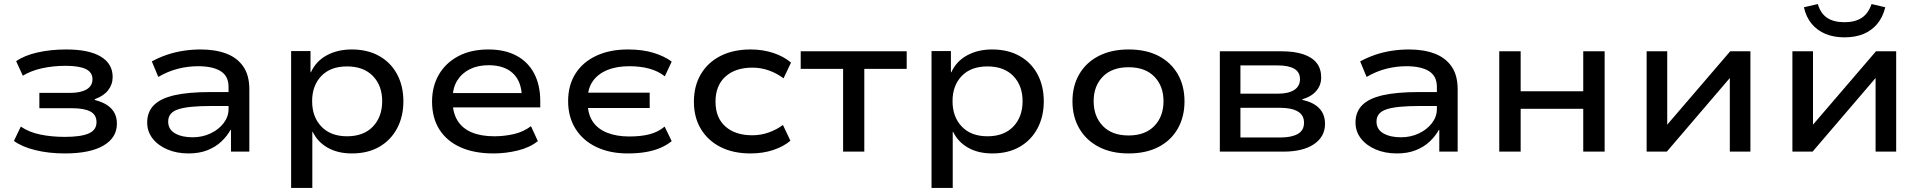

<svg xmlns="http://www.w3.org/2000/svg" viewBox="-20 -751 9516 951"><path d="M301 9Q221 9 154.5 -7.5Q88 -24 49 -53L83 -124Q124 -96 180 -84.5Q236 -73 301 -73Q381 -73 419.5 -90Q458 -107 458 -146Q458 -183 427 -199Q396 -215 337 -215H175V-291H329Q379 -291 408.5 -308Q438 -325 438 -359Q438 -393 405 -409Q372 -425 305 -425Q244 -425 189 -413Q134 -401 93 -376L60 -448Q102 -477 167 -491.5Q232 -506 308 -506Q421 -506 479.5 -470.5Q538 -435 538 -370Q538 -333 516 -304.5Q494 -276 450 -260L449 -256Q488 -246 512 -229.5Q536 -213 547.5 -190.5Q559 -168 559 -138Q559 -69 492.5 -30Q426 9 301 9Z M914 9Q855 9 808.5 -11Q762 -31 735.5 -65.5Q709 -100 709 -144Q709 -197 742.5 -230.5Q776 -264 845 -279.5Q914 -295 1022 -295H1129V-226H1028Q969 -226 928.5 -222Q888 -218 862.5 -209.5Q837 -201 825 -186Q813 -171 813 -149Q813 -110 847 -90.5Q881 -71 934 -71Q982 -71 1022.5 -90Q1063 -109 1087.5 -141Q1112 -173 1112 -210V-321Q1112 -374 1073 -398.5Q1034 -423 961 -423Q911 -423 861.5 -410.5Q812 -398 764 -370L732 -447Q767 -466 806.5 -479.5Q846 -493 888.5 -499.5Q931 -506 974 -506Q1047 -506 1101 -485.5Q1155 -465 1185 -421.5Q1215 -378 1215 -309V0H1124V-107L1122 -108Q1105 -77 1076.5 -50Q1048 -23 1007.5 -7Q967 9 914 9Z M1422 180V-498H1518V-393H1520Q1545 -448 1598.5 -477Q1652 -506 1722 -506Q1801 -506 1858.5 -473.5Q1916 -441 1947 -383Q1978 -325 1978 -249Q1978 -174 1947 -115.5Q1916 -57 1859 -24Q1802 9 1723 9Q1653 9 1603 -19.5Q1553 -48 1529 -98H1527V180ZM1699 -76Q1781 -76 1827 -124Q1873 -172 1873 -250Q1873 -327 1827 -374.5Q1781 -422 1699 -422Q1617 -422 1571.5 -374.5Q1526 -327 1526 -250Q1526 -172 1572 -124Q1618 -76 1699 -76Z M2424 9Q2329 9 2261 -21.5Q2193 -52 2156.5 -109.5Q2120 -167 2120 -248Q2120 -323 2153.5 -381Q2187 -439 2249.5 -472.5Q2312 -506 2399 -506Q2481 -506 2538.5 -475Q2596 -444 2626 -386.5Q2656 -329 2656 -250V-219H2200V-290H2586L2565 -268Q2564 -347 2521 -387.5Q2478 -428 2400 -428Q2347 -428 2307.5 -408.5Q2268 -389 2245 -352.5Q2222 -316 2222 -263V-251Q2222 -193 2246 -154Q2270 -115 2316 -95.5Q2362 -76 2429 -76Q2478 -76 2525.5 -87Q2573 -98 2610 -126L2644 -52Q2604 -20 2544.5 -5.5Q2485 9 2424 9Z M3089 9Q3001 9 2934.5 -22.5Q2868 -54 2831 -112.5Q2794 -171 2794 -250Q2794 -329 2830.5 -386.5Q2867 -444 2934 -475Q3001 -506 3090 -506Q3164 -506 3218 -489Q3272 -472 3307 -446L3273 -373Q3240 -399 3196 -411Q3152 -423 3097 -423Q3034 -423 2988 -404Q2942 -385 2917 -350Q2892 -315 2891 -265L2878 -292H3198V-216H2878L2891 -238Q2892 -184 2916.5 -148Q2941 -112 2987.5 -93.5Q3034 -75 3097 -75Q3155 -75 3197.5 -86Q3240 -97 3272 -124L3307 -52Q3284 -33 3252 -19Q3220 -5 3179.5 2Q3139 9 3089 9Z M3697 9Q3612 9 3549.5 -22.5Q3487 -54 3452 -111.5Q3417 -169 3417 -247Q3417 -326 3452 -384.5Q3487 -443 3550 -474.5Q3613 -506 3698 -506Q3759 -506 3811 -488.5Q3863 -471 3898 -441L3861 -363Q3828 -388 3788.5 -402Q3749 -416 3707 -416Q3622 -416 3573 -371.5Q3524 -327 3524 -247Q3524 -168 3573 -124.5Q3622 -81 3706 -81Q3749 -81 3788 -95Q3827 -109 3858 -132L3895 -54Q3861 -25 3810 -8Q3759 9 3697 9Z M4156 0V-410H3946V-497H4471V-410H4261V0Z M4594 180V-498H4690V-393H4692Q4717 -448 4770.5 -477Q4824 -506 4894 -506Q4973 -506 5030.5 -473.5Q5088 -441 5119 -383Q5150 -325 5150 -249Q5150 -174 5119 -115.5Q5088 -57 5031 -24Q4974 9 4895 9Q4825 9 4775 -19.5Q4725 -48 4701 -98H4699V180ZM4871 -76Q4953 -76 4999 -124Q5045 -172 5045 -250Q5045 -327 4999 -374.5Q4953 -422 4871 -422Q4789 -422 4743.5 -374.5Q4698 -327 4698 -250Q4698 -172 4744 -124Q4790 -76 4871 -76Z M5570 9Q5485 9 5422.5 -23.5Q5360 -56 5326 -114.5Q5292 -173 5292 -249Q5292 -326 5326 -384Q5360 -442 5422.5 -474Q5485 -506 5570 -506Q5657 -506 5718.5 -474Q5780 -442 5813.5 -384Q5847 -326 5847 -249Q5847 -173 5814 -114.5Q5781 -56 5719 -23.5Q5657 9 5570 9ZM5570 -80Q5652 -80 5697.5 -127Q5743 -174 5743 -250Q5743 -325 5697.5 -371.5Q5652 -418 5570 -418Q5488 -418 5442.5 -371.5Q5397 -325 5397 -250Q5397 -174 5442.5 -127Q5488 -80 5570 -80Z M6022 0V-497H6326Q6392 -497 6436 -482Q6480 -467 6502 -438.5Q6524 -410 6524 -367Q6524 -329 6499.5 -300.5Q6475 -272 6430 -259L6431 -256Q6469 -248 6494 -231.5Q6519 -215 6531 -191.5Q6543 -168 6543 -138Q6543 -74 6488.5 -37Q6434 0 6337 0ZM6124 -70H6321Q6377 -70 6408 -87.5Q6439 -105 6439 -143Q6439 -181 6408 -199Q6377 -217 6321 -217H6124ZM6124 -287H6309Q6362 -287 6390.5 -305.5Q6419 -324 6419 -359Q6419 -394 6390.5 -410.5Q6362 -427 6309 -427H6124Z M6899 9Q6840 9 6793.5 -11Q6747 -31 6720.5 -65.5Q6694 -100 6694 -144Q6694 -197 6727.5 -230.5Q6761 -264 6830 -279.5Q6899 -295 7007 -295H7114V-226H7013Q6954 -226 6913.5 -222Q6873 -218 6847.5 -209.5Q6822 -201 6810 -186Q6798 -171 6798 -149Q6798 -110 6832 -90.5Q6866 -71 6919 -71Q6967 -71 7007.5 -90Q7048 -109 7072.5 -141Q7097 -173 7097 -210V-321Q7097 -374 7058 -398.5Q7019 -423 6946 -423Q6896 -423 6846.5 -410.5Q6797 -398 6749 -370L6717 -447Q6752 -466 6791.5 -479.5Q6831 -493 6873.5 -499.5Q6916 -506 6959 -506Q7032 -506 7086 -485.5Q7140 -465 7170 -421.5Q7200 -378 7200 -309V0H7109V-107L7107 -108Q7090 -77 7061.5 -50Q7033 -23 6992.5 -7Q6952 9 6899 9Z M7406 0V-497H7512V-299H7822V-497H7928V0H7822V-212H7512V0Z M8136 0V-497H8238V-130H8235L8550 -497H8650V0H8548V-368H8551L8236 0Z M8858 0V-497H8960V-130H8957L9272 -497H9372V0H9270V-368H9273L8958 0ZM9116 -566Q9063 -566 9022 -583Q8981 -600 8953.5 -633Q8926 -666 8915 -715L8984 -731Q8997 -685 9029.5 -663Q9062 -641 9116 -641Q9168 -641 9201 -662.5Q9234 -684 9250 -731L9318 -715Q9306 -666 9278.5 -633Q9251 -600 9210.5 -583Q9170 -566 9116 -566Z"/></svg>

Font: Nunito Sans 7pt SemiExpanded Medium
Style: Regular
Weight: 500
Width: 6
Designer: Vernon Adams
Foundry: Vernon Adams
Version: Version 3.101;gftools[0.9.27]